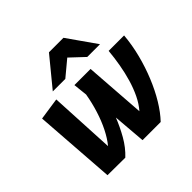

<svg xmlns="http://www.w3.org/2000/svg" viewBox="-167 -827 992 992"><g transform="rotate(-45 329.5 -331.0)"><path d="M211 1 81.8 0 49.8 -446 171.4 -463.9 190 -104.2Q215.3 -134.9 236.5 -177.1Q257.7 -219.2 273.5 -269.5Q289.4 -319.8 298.4 -372.9L290.1 -450H408.1L432.1 -117.1Q457.1 -145.9 475.5 -183.9Q493.8 -221.8 506.7 -265.7Q519.6 -309.5 527.8 -356.4Q536 -403.3 540.2 -450H653Q647.5 -385.5 630.9 -320.7Q614.3 -255.8 589.7 -195.9Q565.2 -135.9 534.8 -85.8Q504.4 -35.6 470.5 0H337.9L323.1 -180.1Q303.9 -131 276.5 -82.8Q249.1 -34.6 211 1ZM188 -505.9 316.9 -662.9H422.9L533 -505.9H439.9L364.6 -576.7L279.5 -505.9Z"/></g></svg>

Font: Ancizar Sans Thin
Style: Italic
Weight: 100
Italic angle: -4°
Designer: Cesar Puertas, Viviana Monsalve, Julian Moncada, Julian Prieto, Jose Castro, Mariel Hernandez, Felipe Aragon, Sara Alarc
Version: Version 8.100